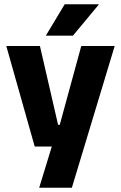

<svg xmlns="http://www.w3.org/2000/svg" viewBox="-20 -707 566 899"><path d="M332 -122.5 250 -87 360.5 -491.5H517L316.5 172H163.5L240 -78L312 -21H142.5L9.5 -491.5H167L252 -122.5ZM283 -687H442V-685L321.5 -540H195.5V-541.5Z"/></svg>

Font: Anek Odia
Style: Bold
Weight: 700
Designer: Yesha Goshar & Mahesh Sahu (Odia), Yesha Goshar (Latin)
Foundry: Ek Type
Version: Version 1.003